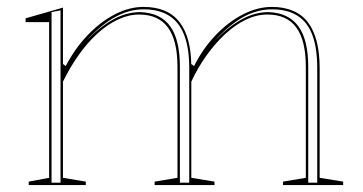

<svg xmlns="http://www.w3.org/2000/svg" viewBox="-20 -535 1048 555"><path d="M63 0V-10L122 -21V-471H54V-482L162 -513V-350L170 -344Q196 -394 232.5 -432.5Q269 -471 311 -493Q353 -515 395 -515Q430 -515 456 -504Q482 -493 499 -471Q516 -449 524.5 -416.5Q533 -384 533 -340V-21L600 -10V0H427V-10L493 -21V-342Q493 -418 465.5 -455.5Q438 -493 382 -493Q352 -493 321 -478.5Q290 -464 261 -437.5Q232 -411 207 -375.5Q182 -340 162 -299V-21L228 -10V0ZM798 0V-10L864 -21V-342Q864 -418 836.5 -455.5Q809 -493 753 -493Q722 -493 691.5 -478.5Q661 -464 632 -437.5Q603 -411 577.5 -375.5Q552 -340 533 -299V-350L541 -344Q566 -394 602.5 -432.5Q639 -471 681.5 -493Q724 -515 766 -515Q801 -515 827.5 -503.5Q854 -492 870.5 -470Q887 -448 895.5 -415Q904 -382 904 -338V-21L972 -10V0ZM129 -7H155V-505L129 -500ZM500 -7H527V-338Q527 -396 512.5 -433.5Q498 -471 469 -489.5Q440 -508 395 -508Q354 -508 314 -486.5Q274 -465 230 -418Q272 -460 309.5 -480Q347 -500 385 -500Q444 -498 472 -459Q500 -420 500 -342ZM871 -7H897V-338Q897 -396 883 -433.5Q869 -471 840 -489.5Q811 -508 766 -508Q724 -508 684.5 -486.5Q645 -465 601 -418Q643 -460 680.5 -480Q718 -500 756 -500Q814 -498 842.5 -459Q871 -420 871 -342Z"/></svg>

Font: Kalnia Glaze Thin ExtraLight
Style: Regular
Weight: 250
Version: Version 1.110